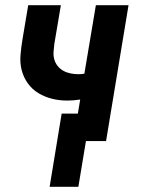

<svg xmlns="http://www.w3.org/2000/svg" viewBox="-20 -540 540 735"><path d="M170 175 216 -105H278L287 -159Q275 -157 262.5 -156Q250 -155 237 -155Q207 -155 179 -162Q151 -169 127 -183.5Q103 -198 86.5 -221Q70 -244 63 -271.5Q56 -299 58.5 -329Q61 -359 66 -389L88 -520H213L188 -372Q186 -357 185 -341.5Q184 -326 188 -312Q192 -298 201 -287Q210 -276 222.5 -269Q235 -262 250 -259Q265 -256 280 -256Q286 -256 292 -256.5Q298 -257 303 -258L347 -520H472L386 0H309L280 175Z"/></svg>

Font: Iosevka Curly Extrabold
Style: Italic
Weight: 800
Italic angle: -9°
Monospace: yes
Designer: Belleve Invis
Foundry: Belleve Invis
Version: Version 22.1.2; ttfautohint (v1.8.4)